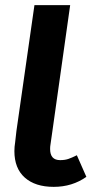

<svg xmlns="http://www.w3.org/2000/svg" viewBox="-20 -712 382 747"><path d="M316 -24Q261 15 189 15Q117 15 76.5 -21Q36 -57 36 -124Q36 -141 39 -159L44 -203L114 -692H253L184 -203L176 -147Q175 -142 175 -132Q175 -89 214 -89Q232 -89 245.5 -93.5Q259 -98 279 -108Z"/></svg>

Font: Fira Sans Condensed SemiBold
Style: Italic
Weight: 600
Width: 3
Italic angle: -8°
Designer: bBox Type GmbH & Carrois Corporate GbR & Edenspiekermann AG
Foundry: bBox Type GmbH & Carrois Corporate GbR & Edenspiekermann AG
Version: Version 4.301